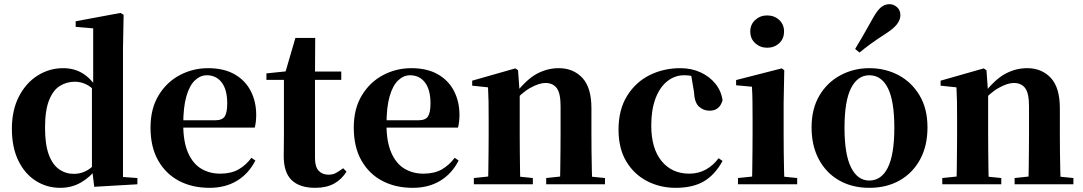

<svg xmlns="http://www.w3.org/2000/svg" viewBox="-20 -884 5197 921"><path d="M269 17Q204 17 151 -17Q98 -51 67.5 -114.5Q37 -178 37 -266Q37 -356 71 -421.5Q105 -487 161 -522Q217 -557 283 -557Q335 -557 375 -533Q415 -509 449 -458H458L440 -443Q415 -470 390 -481Q365 -492 339 -492Q300 -492 267.5 -472Q235 -452 215.5 -403.5Q196 -355 196 -271Q196 -191 214 -142.5Q232 -94 263.5 -72Q295 -50 334 -50Q363 -50 388 -61.5Q413 -73 437 -98L458 -80H447Q414 -35 369 -9Q324 17 269 17ZM432 12 421 -79V-81V-464L427 -476V-748L343 -755V-782L558 -822L573 -813L570 -655V-35L639 -30V0Z M985 17Q902 17 838.5 -16.5Q775 -50 738.5 -114.5Q702 -179 702 -272Q702 -363 741 -427Q780 -491 843 -524Q906 -557 978 -557Q1054 -557 1105.5 -527.5Q1157 -498 1183 -447Q1209 -396 1209 -333Q1209 -299 1202 -272H766V-307H1012Q1046 -307 1058 -325.5Q1070 -344 1070 -388Q1070 -454 1043.5 -488.5Q1017 -523 972 -523Q941 -523 915 -498.5Q889 -474 874 -422Q859 -370 859 -286Q859 -204 882 -151.5Q905 -99 945 -75Q985 -51 1036 -51Q1089 -51 1124.5 -71.5Q1160 -92 1186 -127L1205 -114Q1173 -51 1117 -17Q1061 17 985 17Z M1417 -501V-541H1617V-501ZM1492 17Q1418 17 1379.5 -19.5Q1341 -56 1341 -135Q1341 -164 1341.5 -188Q1342 -212 1342 -242V-501H1258V-532L1365 -543L1347 -531L1397 -702H1492L1491 -524V-514V-125Q1491 -84 1508.5 -65Q1526 -46 1556 -46Q1576 -46 1591 -54Q1606 -62 1626 -77L1642 -61Q1620 -24 1583 -3.5Q1546 17 1492 17Z M1960 17Q1877 17 1813.5 -16.5Q1750 -50 1713.5 -114.5Q1677 -179 1677 -272Q1677 -363 1716 -427Q1755 -491 1818 -524Q1881 -557 1953 -557Q2029 -557 2080.5 -527.5Q2132 -498 2158 -447Q2184 -396 2184 -333Q2184 -299 2177 -272H1741V-307H1987Q2021 -307 2033 -325.5Q2045 -344 2045 -388Q2045 -454 2018.5 -488.5Q1992 -523 1947 -523Q1916 -523 1890 -498.5Q1864 -474 1849 -422Q1834 -370 1834 -286Q1834 -204 1857 -151.5Q1880 -99 1920 -75Q1960 -51 2011 -51Q2064 -51 2099.5 -71.5Q2135 -92 2161 -127L2180 -114Q2148 -51 2092 -17Q2036 17 1960 17Z M2253 0V-30L2358 -41H2429L2536 -30V0ZM2321 0Q2322 -26 2322.5 -68Q2323 -110 2323.5 -156Q2324 -202 2324 -236V-316Q2324 -365 2323.5 -397Q2323 -429 2321 -465L2245 -473V-497L2452 -556L2465 -547L2473 -435V-432V-236Q2473 -202 2473.5 -156Q2474 -110 2474.5 -68Q2475 -26 2476 0ZM2600 0V-30L2703 -41H2773L2882 -30V0ZM2666 0Q2667 -26 2667.5 -67.5Q2668 -109 2668.5 -155Q2669 -201 2669 -236V-376Q2669 -437 2650.5 -461.5Q2632 -486 2596 -486Q2566 -486 2523 -462Q2480 -438 2437 -386L2433 -431H2449Q2506 -504 2556 -530.5Q2606 -557 2660 -557Q2730 -557 2773.5 -510.5Q2817 -464 2817 -365V-236Q2817 -201 2817.5 -155Q2818 -109 2819 -67.5Q2820 -26 2821 0Z M3221 17Q3146 17 3083.5 -15.5Q3021 -48 2984 -110Q2947 -172 2947 -262Q2947 -358 2988 -424Q3029 -490 3096 -523.5Q3163 -557 3244 -557Q3297 -557 3340.5 -537Q3384 -517 3412 -482Q3440 -447 3446 -403Q3432 -353 3384 -353Q3354 -353 3332.5 -373Q3311 -393 3309 -443L3293 -538L3365 -493Q3337 -509 3313 -516Q3289 -523 3262 -523Q3217 -523 3181 -494.5Q3145 -466 3124.5 -412Q3104 -358 3104 -282Q3104 -172 3153.5 -111.5Q3203 -51 3286 -51Q3330 -51 3365.5 -70.5Q3401 -90 3427 -125L3446 -112Q3410 -46 3357 -14.5Q3304 17 3221 17Z M3520 0V-30L3626 -41H3696L3804 -30V0ZM3587 0Q3588 -26 3588.5 -68Q3589 -110 3589.5 -156Q3590 -202 3590 -236V-313Q3590 -363 3589.5 -398Q3589 -433 3587 -468L3511 -475V-500L3730 -556L3742 -547L3739 -390V-236Q3739 -202 3739.5 -156Q3740 -110 3741 -68Q3742 -26 3743 0ZM3660 -655Q3627 -655 3603 -676.5Q3579 -698 3579 -733Q3579 -767 3603 -788.5Q3627 -810 3660 -810Q3694 -810 3717.5 -788.5Q3741 -767 3741 -733Q3741 -698 3717.5 -676.5Q3694 -655 3660 -655Z M4150 17Q4068 17 4005.5 -18.5Q3943 -54 3908 -119.5Q3873 -185 3873 -273Q3873 -362 3910.5 -425.5Q3948 -489 4011.5 -523Q4075 -557 4150 -557Q4227 -557 4290 -523.5Q4353 -490 4391 -426.5Q4429 -363 4429 -273Q4429 -184 4393.5 -119Q4358 -54 4295.5 -18.5Q4233 17 4150 17ZM4150 -18Q4208 -18 4239 -80.5Q4270 -143 4270 -271Q4270 -400 4239 -461.5Q4208 -523 4150 -523Q4094 -523 4062.5 -461.5Q4031 -400 4031 -271Q4031 -143 4062.5 -80.5Q4094 -18 4150 -18ZM4082 -649Q4100 -679 4119.5 -712.5Q4139 -746 4169 -800Q4188 -834 4206 -849Q4224 -864 4247 -864Q4266 -864 4282.5 -850Q4299 -836 4299 -811Q4299 -790 4283.5 -769Q4268 -748 4234 -726Q4186 -695 4156.5 -673.5Q4127 -652 4103 -632Z M4500 0V-30L4605 -41H4676L4783 -30V0ZM4568 0Q4569 -26 4569.5 -68Q4570 -110 4570.5 -156Q4571 -202 4571 -236V-316Q4571 -365 4570.5 -397Q4570 -429 4568 -465L4492 -473V-497L4699 -556L4712 -547L4720 -435V-432V-236Q4720 -202 4720.5 -156Q4721 -110 4721.5 -68Q4722 -26 4723 0ZM4847 0V-30L4950 -41H5020L5129 -30V0ZM4913 0Q4914 -26 4914.5 -67.5Q4915 -109 4915.5 -155Q4916 -201 4916 -236V-376Q4916 -437 4897.5 -461.5Q4879 -486 4843 -486Q4813 -486 4770 -462Q4727 -438 4684 -386L4680 -431H4696Q4753 -504 4803 -530.5Q4853 -557 4907 -557Q4977 -557 5020.5 -510.5Q5064 -464 5064 -365V-236Q5064 -201 5064.5 -155Q5065 -109 5066 -67.5Q5067 -26 5068 0Z"/></svg>

Font: Noto Serif KR ExtraLight ExtraBold
Style: Regular
Weight: 800
Version: Version 2.003-H1;hotconv 1.1.1;makeotfexe 2.6.0